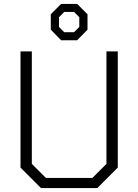

<svg xmlns="http://www.w3.org/2000/svg" viewBox="-20 -963 708 983"><path d="M85 -105V-700H143V-124L215 -52H453L525 -124V-700H583V-105L478 0H190ZM240 -811V-890L293 -943H375L428 -890V-811L375 -757H293ZM359 -798 386 -825V-875L359 -902H309L282 -875V-825L309 -798Z"/></svg>

Font: Chakra Petch Light
Style: Regular
Weight: 300
Designer: Katatrad Aksorn Co.,Ltd.
Foundry: Cadson Demak Co.,Ltd.
Version: Version 1.000; ttfautohint (v1.6)